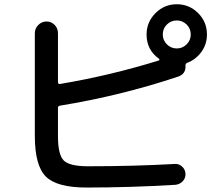

<svg xmlns="http://www.w3.org/2000/svg" viewBox="-20 -840 1040 891"><path d="M846.2 -726.1Q827.1 -745.1 800.3 -745.1Q773.4 -745.1 754.4 -726.1Q735.4 -707 735.4 -680.2Q735.4 -653.3 754.4 -634.3Q773.4 -615.2 800.3 -615.2Q827.1 -615.2 846.2 -634.3Q865.2 -653.3 865.2 -680.2Q865.2 -707 846.2 -726.1ZM381.8 30.3Q244.1 30.3 192.9 -20.5Q141.6 -71.3 141.6 -210V-685.5Q141.6 -708 157.7 -724.1Q173.8 -740.2 195.8 -740.2Q217.8 -740.2 233.4 -724.6Q249 -709 249 -685.5V-457Q249 -454.1 252 -451.7Q254.9 -449.2 257.8 -450.2Q491.2 -489.3 717.8 -559.6Q719.7 -560.5 719.7 -563.5Q719.7 -566.4 717.8 -567.4Q660.2 -608.4 660.2 -679.7Q660.2 -737.3 701.2 -778.8Q742.2 -820.3 800.3 -820.3Q858.4 -820.3 899.4 -779.3Q940.4 -738.3 940.4 -679.7Q940.4 -634.8 914.6 -599.1Q888.7 -563.5 847.7 -547.9Q840.8 -544.9 840.8 -537.1Q843.8 -497.1 806.6 -484.4Q540 -395.5 257.8 -349.6Q249 -347.7 249 -339.8V-208Q249 -122.1 275.9 -95.2Q302.7 -68.4 388.7 -68.4Q601.6 -68.4 790 -79.1Q809.6 -81.1 824.7 -67.4Q839.8 -53.7 840.8 -33.7Q841.8 -13.7 828.1 1Q814.5 15.6 793.9 17.6Q584 30.3 381.8 30.3Z"/></svg>

Font: Rounded Mgen+ 1m medium
Style: Regular
Weight: 500
Designer: [Source Han Sans]
Ryoko NISHIZUKA  (kana & ideographs); Paul D. Hunt (Latin, Greek & Cyrillic); Wenlong ZHANG  (bopomofo
Version: Version 1.059.20150602